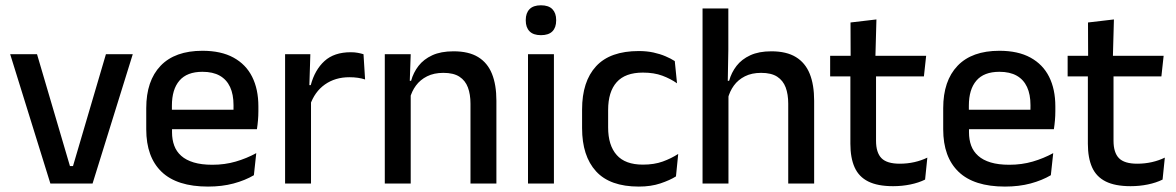

<svg xmlns="http://www.w3.org/2000/svg" viewBox="-20 -694 4446 726"><path d="M256 -66 380.5 -489H482L330 0H170.5L18.5 -489H120L244.5 -66Z M766.5 11.5Q649.5 11.5 591.2 -44.2Q533 -100 533 -205V-285Q533 -388.5 587.2 -445.2Q641.5 -502 745.5 -502Q816 -502 863 -476.2Q910 -450.5 933.5 -403.5Q957 -356.5 957 -292V-273.5Q957 -256.5 955.5 -239Q954 -221.5 951.5 -205.5H861.5Q862.5 -231.5 862.8 -254.5Q863 -277.5 863 -296.5Q863 -337 850 -365Q837 -393 811 -407.8Q785 -422.5 745.5 -422.5Q687 -422.5 658.5 -389.2Q630 -356 630 -294.5V-248.5L630.5 -237V-193.5Q630.5 -166 638.8 -143.5Q647 -121 665.2 -104.8Q683.5 -88.5 712.5 -79.8Q741.5 -71 783 -71Q830 -71 871.2 -83Q912.5 -95 949 -115L940 -31.5Q907 -12 863.2 -0.2Q819.5 11.5 766.5 11.5ZM585 -205.5V-279H931.5V-205.5Z M1152 -295.5 1131 -372H1155Q1170.5 -430 1207 -463.2Q1243.5 -496.5 1306.5 -496.5Q1321.5 -496.5 1333.2 -494.2Q1345 -492 1354.5 -489L1360.5 -393.5Q1348.5 -397.5 1333.5 -399.8Q1318.5 -402 1301 -402Q1247.5 -402 1208.5 -374.5Q1169.5 -347 1152 -295.5ZM1058 0V-489H1153.5L1149 -346.5L1156 -339.5V0Z M1759 0V-302Q1759 -337.5 1749.2 -363.5Q1739.5 -389.5 1717.2 -404Q1695 -418.5 1656.5 -418.5Q1621 -418.5 1595 -405.5Q1569 -392.5 1552.8 -370.5Q1536.5 -348.5 1529.5 -320.5L1513.5 -388.5H1534.5Q1543 -419.5 1562.5 -444.8Q1582 -470 1614.5 -485Q1647 -500 1695 -500Q1752.5 -500 1788 -478.2Q1823.5 -456.5 1840.2 -415Q1857 -373.5 1857 -313V0ZM1435 0V-489H1533L1529 -374.5L1533 -368.5V0Z M1976.5 0V-489H2074.5V0ZM2025.5 -561Q1996.5 -561 1982.2 -575.8Q1968 -590.5 1968 -616.5V-618.5Q1968 -644.5 1982.2 -659.2Q1996.5 -674 2025.5 -674Q2054.5 -674 2068.8 -659.2Q2083 -644.5 2083 -618.5V-616.5Q2083 -590 2068.8 -575.5Q2054.5 -561 2025.5 -561Z M2395.5 11.5Q2286.5 11.5 2233.8 -46.2Q2181 -104 2181 -209.5V-280Q2181 -386 2234 -443.5Q2287 -501 2395.5 -501Q2425.5 -501 2450.8 -495.5Q2476 -490 2496.5 -481.2Q2517 -472.5 2531.5 -463L2540 -379Q2516 -396 2484.5 -407.8Q2453 -419.5 2411 -419.5Q2344 -419.5 2311.8 -383.2Q2279.5 -347 2279.5 -278V-212Q2279.5 -144.5 2311.8 -108Q2344 -71.5 2411 -71.5Q2453.5 -71.5 2486 -83.2Q2518.5 -95 2544.5 -112L2536 -27Q2513 -12.5 2477.2 -0.5Q2441.5 11.5 2395.5 11.5Z M2960.5 0V-302Q2960.5 -337.5 2950.8 -363.5Q2941 -389.5 2918.8 -404Q2896.5 -418.5 2858 -418.5Q2822.5 -418.5 2796.8 -405.5Q2771 -392.5 2755 -370.5Q2739 -348.5 2732 -320.5L2712.5 -388.5H2737Q2745.5 -419.5 2765 -444.8Q2784.5 -470 2817 -485Q2849.5 -500 2896.5 -500Q2954 -500 2989.5 -478.2Q3025 -456.5 3041.8 -415Q3058.5 -373.5 3058.5 -313V0ZM2636.5 0V-662H2734V-506L2731.5 -365L2734.5 -358V0Z M3357 10Q3298.5 10 3263 -7.8Q3227.5 -25.5 3211.5 -61.2Q3195.5 -97 3195.5 -150.5V-449.5H3292.5V-162Q3292.5 -117 3313 -96Q3333.5 -75 3382 -75Q3411 -75 3437.5 -81Q3464 -87 3486.5 -98L3478 -15Q3454 -3 3422.5 3.5Q3391 10 3357 10ZM3119 -405V-483H3482L3473.5 -405ZM3196.5 -474.5 3196 -609 3294 -620.5 3290 -474.5Z M3780 11.5Q3663 11.5 3604.8 -44.2Q3546.5 -100 3546.5 -205V-285Q3546.5 -388.5 3600.8 -445.2Q3655 -502 3759 -502Q3829.5 -502 3876.5 -476.2Q3923.5 -450.5 3947 -403.5Q3970.5 -356.5 3970.5 -292V-273.5Q3970.5 -256.5 3969 -239Q3967.5 -221.5 3965 -205.5H3875Q3876 -231.5 3876.2 -254.5Q3876.5 -277.5 3876.5 -296.5Q3876.5 -337 3863.5 -365Q3850.5 -393 3824.5 -407.8Q3798.5 -422.5 3759 -422.5Q3700.5 -422.5 3672 -389.2Q3643.5 -356 3643.5 -294.5V-248.5L3644 -237V-193.5Q3644 -166 3652.2 -143.5Q3660.5 -121 3678.8 -104.8Q3697 -88.5 3726 -79.8Q3755 -71 3796.5 -71Q3843.5 -71 3884.8 -83Q3926 -95 3962.5 -115L3953.5 -31.5Q3920.5 -12 3876.8 -0.2Q3833 11.5 3780 11.5ZM3598.5 -205.5V-279H3945V-205.5Z M4255 10Q4196.5 10 4161 -7.8Q4125.5 -25.5 4109.5 -61.2Q4093.5 -97 4093.5 -150.5V-449.5H4190.5V-162Q4190.5 -117 4211 -96Q4231.5 -75 4280 -75Q4309 -75 4335.5 -81Q4362 -87 4384.5 -98L4376 -15Q4352 -3 4320.5 3.5Q4289 10 4255 10ZM4017 -405V-483H4380L4371.5 -405ZM4094.5 -474.5 4094 -609 4192 -620.5 4188 -474.5Z"/></svg>

Font: Anek Odia Medium Medium
Style: Regular
Weight: 500
Version: Version 1.003